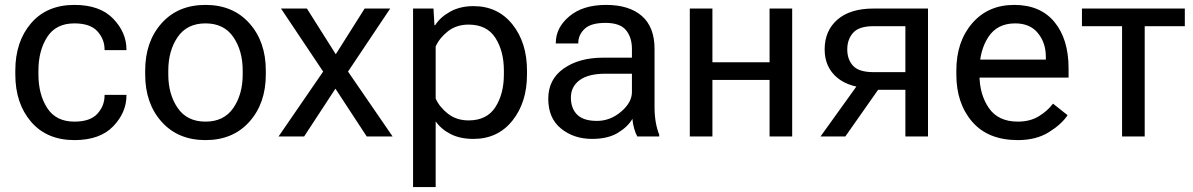

<svg xmlns="http://www.w3.org/2000/svg" viewBox="-20 -548 4792 771"><path d="M41.5 -249Q41.5 -132.8 104.7 -59.1Q168 14.6 278.8 14.6Q381.3 14.6 434.6 -40.8Q487.8 -96.2 487.8 -164.6V-167H399.9V-164.6Q399.9 -123 371.1 -91.3Q342.3 -59.6 278.8 -59.6Q204.6 -59.6 169.4 -114.5Q134.3 -169.4 134.3 -249V-264.6Q134.3 -344.2 169.4 -399.2Q204.6 -454.1 278.8 -454.1Q342.3 -454.1 371.1 -422.4Q399.9 -390.6 399.9 -349.1V-346.7H487.8V-349.1Q487.8 -417.5 434.6 -472.9Q381.3 -528.3 278.8 -528.3Q168 -528.3 104.7 -454.6Q41.5 -380.9 41.5 -264.6Z M563 -249Q563 -132.8 628.9 -59.1Q694.8 14.6 805.2 14.6Q915.5 14.6 981.4 -59.1Q1047.4 -132.8 1047.4 -249V-264.6Q1047.4 -380.9 981.4 -454.6Q915.5 -528.3 805.2 -528.3Q694.8 -528.3 628.9 -454.6Q563 -380.9 563 -264.6ZM655.8 -264.6Q655.8 -344.2 693.4 -399.2Q731 -454.1 805.2 -454.1Q879.4 -454.1 917 -399.2Q954.6 -344.2 954.6 -264.6V-249Q954.6 -169.4 917 -114.5Q879.4 -59.6 805.2 -59.6Q731 -59.6 693.4 -114.5Q655.8 -169.4 655.8 -249Z M1098.6 0H1201.2L1356 -236.3H1361.3L1546.9 -513.7H1444.3L1299.3 -284.2H1293.9ZM1108.4 -513.7 1293.9 -236.3H1297.9L1452.6 0H1556.6L1361.3 -284.2H1357.4L1212.4 -513.7Z M1638.7 203.1H1729.5V-60.5Q1752 -28.8 1789.8 -9.5Q1827.6 9.8 1881.3 9.8Q1979 9.8 2037.6 -63.5Q2096.2 -136.7 2096.2 -249V-264.6Q2096.2 -377 2037.6 -450.2Q1979 -523.4 1881.3 -523.4Q1827.6 -523.4 1787.4 -501Q1747.1 -478.5 1727.5 -446.8H1724.6L1720.7 -513.7H1638.7ZM1729.5 -152.3V-361.3Q1744.6 -395.5 1778.8 -422.4Q1813 -449.2 1861.8 -449.2Q1935.1 -449.2 1969.2 -396Q2003.4 -342.8 2003.4 -264.6V-249Q2003.4 -170.9 1969.2 -117.7Q1935.1 -64.5 1861.8 -64.5Q1813 -64.5 1778.8 -91.3Q1744.6 -118.2 1729.5 -152.3Z M2181.6 -151.4Q2181.6 -73.2 2232.9 -31.7Q2284.2 9.8 2357.4 9.8Q2420.9 9.8 2461.2 -14.6Q2501.5 -39.1 2519.5 -70.8Q2521 -51.3 2526.6 -31.7Q2532.2 -12.2 2539.1 0H2627V-7.8Q2618.2 -29.3 2613.3 -57.4Q2608.4 -85.4 2608.4 -117.2V-351.6Q2608.4 -439.5 2557.4 -483.9Q2506.3 -528.3 2413.6 -528.3Q2320.8 -528.3 2266.4 -482.7Q2211.9 -437 2211.9 -376V-373.5H2302.2V-376Q2302.2 -407.7 2327.4 -431.9Q2352.5 -456.1 2411.1 -456.1Q2469.7 -456.1 2493.7 -427Q2517.6 -397.9 2517.6 -351.6V-316.4H2401.4Q2305.7 -316.4 2243.7 -272.9Q2181.6 -229.5 2181.6 -151.4ZM2272.5 -156.2Q2272.5 -200.2 2307.6 -226.1Q2342.8 -252 2411.1 -252H2517.6V-178.2Q2517.6 -136.7 2474.1 -99.6Q2430.7 -62.5 2377 -62.5Q2323.2 -62.5 2297.9 -87.4Q2272.5 -112.3 2272.5 -156.2Z M2750 -513.7V0H2840.8V-227.1H3070.3V0H3161.1V-513.7H3070.3V-297.9H2840.8V-513.7Z M3374.5 0 3524.4 -213.4 3434.1 -221.7 3274.9 0ZM3615.7 0H3706.5V-513.7H3487.8Q3393.6 -513.7 3342.5 -469Q3291.5 -424.3 3291.5 -349.6Q3291.5 -277.8 3342.5 -235.6Q3393.6 -193.4 3487.8 -193.4L3496.6 -187.5H3615.7ZM3487.8 -258.3Q3429.2 -258.3 3405.8 -283.7Q3382.3 -309.1 3382.3 -349.6Q3382.3 -390.1 3406 -416.5Q3429.7 -442.9 3487.8 -442.9H3615.7V-258.3Z M3820.3 -249Q3820.3 -132.8 3884 -59.1Q3947.8 14.6 4067.4 14.6Q4140.6 14.6 4191.7 -17.1Q4242.7 -48.8 4267.1 -85.4L4208.5 -131.8Q4186.5 -102.5 4151.4 -81.1Q4116.2 -59.6 4067.4 -59.6Q3988.3 -59.6 3950.7 -114.5Q3913.1 -169.4 3913.1 -249V-264.6Q3913.1 -344.2 3948.7 -399.2Q3984.4 -454.1 4056.6 -454.1Q4116.2 -454.1 4147.9 -415Q4179.7 -376 4179.7 -320.3V-308.6H3876V-236.3H4271V-273.4Q4271 -390.6 4214.4 -459.5Q4157.7 -528.3 4052.7 -528.3Q3947.8 -528.3 3884 -454.6Q3820.3 -380.9 3820.3 -264.6Z M4324.7 -442.9H4485.8V0H4576.7V-442.9H4737.8V-513.7H4324.7Z"/></svg>

Font: Roboto Flex
Style: Regular
Weight: 400
Designer: Berlow after Robertson
Foundry: Google
Version: Version 3.200;gftools[0.9.32]